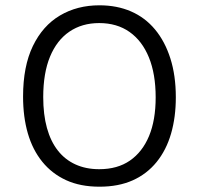

<svg xmlns="http://www.w3.org/2000/svg" viewBox="-20 -692 750 724"><path d="M355 12Q283 12 229.5 -12.5Q176 -37 139.5 -82Q103 -127 85 -189Q67 -251 67 -328Q67 -442 104 -518.5Q141 -595 206 -633.5Q271 -672 355 -672Q421 -672 474 -649Q527 -626 564.5 -581Q602 -536 622.5 -471.5Q643 -407 643 -325Q643 -250 625 -188Q607 -126 570.5 -81Q534 -36 480.5 -12Q427 12 355 12ZM354 -54Q423 -54 470 -86.5Q517 -119 542 -179Q567 -239 567 -325Q567 -413 541.5 -475.5Q516 -538 468.5 -571.5Q421 -605 354 -605Q289 -605 241.5 -572.5Q194 -540 168.5 -478Q143 -416 143 -326Q143 -260 157 -209.5Q171 -159 198 -124.5Q225 -90 264.5 -72Q304 -54 354 -54Z"/></svg>

Font: Bricolage Grotesque 96pt ExtraBold Light
Style: Regular
Weight: 300
Version: Version 1.001;gftools[0.9.33.dev8+g029e19f]